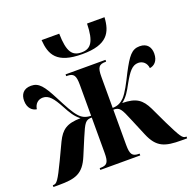

<svg xmlns="http://www.w3.org/2000/svg" viewBox="-133 -880 1012 1012"><g transform="rotate(-20 373.0 -374.5)"><path d="M382 -606C523 -606 552 -666 557 -749H459C457 -646 431 -616 381 -616C329 -616 305 -645 303 -749H204C210 -666 237 -606 382 -606ZM-2 0H29C122 0 166 -13 201 -97L240 -190C271 -263 278 -275 313 -275V-77C313 -24 303 -10 265 -10H261V0H485V-10H483C444 -10 434 -24 434 -78V-275C469 -275 476 -263 506 -190L545 -97C580 -13 624 0 717 0H748V-10H744C726 -10 716 -24 670 -118L626 -211C598 -268 568 -291 490 -292C519 -314 534 -340 555 -379C586 -434 607 -462 641 -462C666 -462 687 -445 690 -415C714 -418 738 -437 738 -480C738 -514 721 -542 678 -542C633 -542 612 -512 571 -435C543 -379 522 -338 500 -314C484 -298 465 -285 434 -285V-458C434 -513 444 -526 483 -526H485V-536H261V-526H264C303 -526 313 -512 313 -458V-285C282 -285 262 -297 247 -314C225 -338 204 -379 175 -435C135 -512 113 -542 69 -542C25 -542 8 -514 8 -480C8 -437 33 -418 56 -415C60 -445 80 -462 106 -462C139 -462 161 -435 191 -379C212 -340 227 -314 256 -292C178 -291 148 -268 120 -211L76 -118C31 -24 20 -10 2 -10H-2Z"/></g></svg>

Font: Noto Serif Display ExtraCondensed
Style: Bold
Weight: 700
Width: 2
Designer: Monotype Design Team
Foundry: Monotype Imaging Inc.
Version: Version 2.009